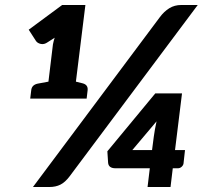

<svg xmlns="http://www.w3.org/2000/svg" viewBox="-20 -749 825 769"><path d="M571 0 580 -75H443Q415 -75 413 -97L410 -143L602 -375H709L681 -148H721L715 -94Q714 -87 707.5 -81Q701 -75 692 -75H672L663 0ZM101 -354 105 -387Q107 -409 131 -414L174 -422L192 -571Q193 -578 195 -584.5Q197 -591 199 -598L171 -580Q157 -570 143.5 -573Q130 -576 124 -585L95 -630L229 -729H322L284 -422L312 -415Q333 -409 331 -388L327 -354ZM510 -148H589L596 -202Q598 -215 600.5 -230.5Q603 -246 607 -263ZM112 0 620 -680Q637 -703 658 -716Q679 -729 706 -729H772L259 -43Q241 -19 222 -9.5Q203 0 178 0Z"/></svg>

Font: Aleo Black
Style: Italic
Weight: 900
Italic angle: -7°
Designer: Alessio Laiso
Foundry: Alessio Laiso
Version: Version 2.001;gftools[0.9.29]